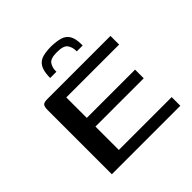

<svg xmlns="http://www.w3.org/2000/svg" viewBox="-165 -757 894 894"><g transform="rotate(-45 281.5 -310.5)"><path d="M76 0V-422Q76 -444 82.5 -452Q89 -460 111 -460H527V-403H179V-268H497V-211H179V-57H527V0ZM190 -520V-527Q191 -567 204 -587.5Q217 -608 241 -614.5Q265 -621 298 -621Q331 -620 354.5 -613.5Q378 -607 391 -587Q404 -567 404 -526V-520H365V-525Q365 -547 353 -565Q341 -583 297 -583Q254 -583 242.5 -565Q231 -547 231 -526V-520Z"/></g></svg>

Font: Genos Medium
Style: Regular
Weight: 500
Designer: Robert E. Leuschke
Foundry: Robert E. Leuschke
Version: Version 1.010; ttfautohint (v1.8.3)